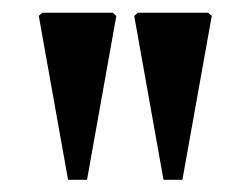

<svg xmlns="http://www.w3.org/2000/svg" viewBox="-20 -727 402 308"><path d="M242.3 -438.6 195.3 -701.5 201 -706.6H314L319.7 -701.5L272.6 -438.6ZM89.2 -438.6 42.2 -701.5 47.9 -706.6H160.9L166.6 -701.5L119.6 -438.6Z"/></svg>

Font: Platypi Light
Style: Regular
Weight: 300
Designer: David Sargent
Foundry: Bolt Cutter Type
Version: Version 1.200